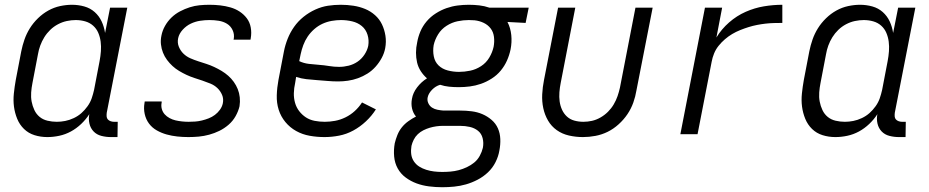

<svg xmlns="http://www.w3.org/2000/svg" viewBox="-20 -562 3890 804"><path d="M178 12Q150 12 124.5 4Q99 -4 80.5 -22Q62 -40 52 -64.5Q42 -89 38.5 -115.5Q35 -142 38 -170.5Q41 -199 46 -227L69 -347Q74 -372 82.5 -396.5Q91 -421 105 -443.5Q119 -466 139 -485.5Q159 -505 182.5 -518Q206 -531 231.5 -536.5Q257 -542 281 -542Q308 -542 333 -535Q358 -528 376.5 -511.5Q395 -495 405.5 -472.5Q416 -450 420 -424L441 -530H513L427 -90Q426 -82 426.5 -74.5Q427 -67 431.5 -62Q436 -57 443 -54.5Q450 -52 457 -52H473L472 12H444Q424 12 404.5 7Q385 2 372 -11.5Q359 -25 354.5 -44.5Q350 -64 354 -84Q340 -62 320 -43Q300 -24 277 -11.5Q254 1 228.5 6.5Q203 12 178 12ZM218 -52Q235 -52 253 -55.5Q271 -59 289 -67.5Q307 -76 321 -88.5Q335 -101 346.5 -117Q358 -133 364 -150.5Q370 -168 374 -186L397 -306Q401 -327 402.5 -347.5Q404 -368 401.5 -387.5Q399 -407 391.5 -424.5Q384 -442 370 -454.5Q356 -467 337 -472.5Q318 -478 297 -478Q279 -478 260 -474Q241 -470 223 -460.5Q205 -451 190.5 -437Q176 -423 165.5 -406Q155 -389 148.5 -371Q142 -353 139 -335L116 -215Q112 -195 110.5 -175Q109 -155 112.5 -136.5Q116 -118 124 -101Q132 -84 146 -72.5Q160 -61 179 -56.5Q198 -52 218 -52Z M769 12Q745 12 722 9.5Q699 7 677.5 1Q656 -5 636.5 -16Q617 -27 604 -44.5Q591 -62 586 -84.5Q581 -107 585 -130L586 -137H657V-133Q654 -119 657.5 -106Q661 -93 669.5 -83.5Q678 -74 690 -67.5Q702 -61 715 -58Q728 -55 742 -53.5Q756 -52 770 -52Q784 -52 797.5 -53Q811 -54 825.5 -57.5Q840 -61 854 -66.5Q868 -72 880 -81Q892 -90 901 -102.5Q910 -115 913 -129Q917 -148 910 -164.5Q903 -181 890.5 -193Q878 -205 861 -212Q844 -219 827.5 -224.5Q811 -230 794 -235.5Q777 -241 761 -248.5Q745 -256 730 -265Q715 -274 702.5 -285.5Q690 -297 679.5 -311Q669 -325 662.5 -341.5Q656 -358 654 -376Q652 -394 656 -413Q660 -434 671 -453.5Q682 -473 698 -488.5Q714 -504 734 -514.5Q754 -525 774.5 -531.5Q795 -538 815.5 -540Q836 -542 857 -542Q880 -542 902 -539.5Q924 -537 945 -531Q966 -525 983.5 -513.5Q1001 -502 1013.5 -485.5Q1026 -469 1030 -447Q1034 -425 1030 -402L1029 -396H958L959 -400Q962 -419 954 -436Q946 -453 930.5 -462.5Q915 -472 896 -475Q877 -478 857 -478Q838 -478 818 -475Q798 -472 779 -463Q760 -454 745 -437.5Q730 -421 726 -402Q722 -383 729 -366Q736 -349 748.5 -337Q761 -325 777 -318Q793 -311 810 -305.5Q827 -300 844 -294.5Q861 -289 877 -281.5Q893 -274 908 -265Q923 -256 936 -244.5Q949 -233 959 -219Q969 -205 975.5 -189Q982 -173 984 -154.5Q986 -136 983 -117Q978 -96 966.5 -75.5Q955 -55 937 -39.5Q919 -24 898.5 -14Q878 -4 856 2Q834 8 812.5 10Q791 12 769 12Z M1339 12Q1307 12 1276.5 6.5Q1246 1 1220 -13.5Q1194 -28 1175 -51Q1156 -74 1147 -102.5Q1138 -131 1139 -163Q1140 -195 1146 -227L1169 -347Q1174 -373 1184.5 -399.5Q1195 -426 1211.5 -449.5Q1228 -473 1251 -491.5Q1274 -510 1300.5 -522Q1327 -534 1353.5 -538Q1380 -542 1407 -542Q1434 -542 1460 -538Q1486 -534 1509 -524.5Q1532 -515 1550.5 -498.5Q1569 -482 1579.5 -460Q1590 -438 1594 -412.5Q1598 -387 1593 -360Q1589 -339 1578.5 -319.5Q1568 -300 1553 -283Q1538 -266 1519 -254Q1500 -242 1479 -234.5Q1458 -227 1437 -224Q1416 -221 1396 -221Q1373 -221 1351.5 -223Q1330 -225 1307.5 -226.5Q1285 -228 1263 -230.5Q1241 -233 1220 -240L1216 -215Q1211 -193 1210.5 -172Q1210 -151 1215.5 -131.5Q1221 -112 1233 -96.5Q1245 -81 1261 -70.5Q1277 -60 1297.5 -56Q1318 -52 1340 -52Q1361 -52 1383 -56Q1405 -60 1426.5 -70.5Q1448 -81 1465.5 -97Q1483 -113 1496 -133L1554 -104Q1537 -77 1512.5 -54Q1488 -31 1459.5 -15.5Q1431 0 1400 6Q1369 12 1339 12ZM1400 -282Q1420 -282 1440 -287Q1460 -292 1477 -303.5Q1494 -315 1506 -333Q1518 -351 1522 -370Q1526 -394 1519 -416.5Q1512 -439 1495 -453Q1478 -467 1455 -472.5Q1432 -478 1408 -478Q1389 -478 1369 -474.5Q1349 -471 1330.5 -462.5Q1312 -454 1296 -440Q1280 -426 1268.5 -409Q1257 -392 1250 -373Q1243 -354 1239 -335L1233 -306Q1252 -297 1273.5 -294.5Q1295 -292 1316 -290.5Q1337 -289 1358 -285.5Q1379 -282 1400 -282Z M1832 222Q1804 222 1776.5 218.5Q1749 215 1724.5 206Q1700 197 1679 181.5Q1658 166 1645.5 143.5Q1633 121 1630.5 93.5Q1628 66 1633 38Q1637 21 1644 3.5Q1651 -14 1662.5 -28.5Q1674 -43 1690 -54.5Q1706 -66 1722 -74Q1710 -88 1705.5 -107.5Q1701 -127 1705 -148Q1709 -173 1726.5 -196Q1744 -219 1768 -234Q1753 -247 1742 -264Q1731 -281 1726.5 -300.5Q1722 -320 1722 -341.5Q1722 -363 1727 -385Q1731 -408 1740.5 -430.5Q1750 -453 1766.5 -472.5Q1783 -492 1805 -506Q1827 -520 1850 -528Q1873 -536 1896.5 -539Q1920 -542 1943 -542Q1965 -542 1987 -539.5Q2009 -537 2029 -530H2194L2181 -466L2105 -470Q2118 -445 2121 -415Q2124 -385 2118 -355Q2113 -331 2103 -308.5Q2093 -286 2077 -266.5Q2061 -247 2039 -233Q2017 -219 1994 -211Q1971 -203 1947.5 -200Q1924 -197 1901 -197Q1880 -197 1860.5 -199Q1841 -201 1823 -207Q1813 -204 1805 -199Q1797 -194 1790 -187Q1783 -180 1778 -172Q1773 -164 1771 -155Q1768 -142 1773.5 -130Q1779 -118 1789 -111.5Q1799 -105 1811.5 -102.5Q1824 -100 1837 -99H1907Q1931 -99 1955 -96Q1979 -93 2000 -84Q2021 -75 2038.5 -60Q2056 -45 2065 -24.5Q2074 -4 2075 20Q2076 44 2071 69Q2067 93 2055 117Q2043 141 2023.5 159.5Q2004 178 1980 190.5Q1956 203 1931.5 210Q1907 217 1882 219.5Q1857 222 1832 222ZM1902 -261Q1925 -261 1949 -266Q1973 -271 1994.5 -285Q2016 -299 2029 -321Q2042 -343 2047 -366Q2051 -387 2048.5 -407.5Q2046 -428 2034.5 -443Q2023 -458 2005 -466.5Q1987 -475 1967 -477L1943 -478Q1920 -478 1896 -473Q1872 -468 1850 -454Q1828 -440 1814.5 -418Q1801 -396 1796 -373Q1792 -349 1796.5 -326Q1801 -303 1816.5 -288Q1832 -273 1855 -267Q1878 -261 1902 -261ZM1832 158Q1849 158 1866.5 156.5Q1884 155 1901 150.5Q1918 146 1935 138Q1952 130 1966 118.5Q1980 107 1989 90.5Q1998 74 2002 57Q2006 36 2001 16.5Q1996 -3 1981.5 -14.5Q1967 -26 1947.5 -30.5Q1928 -35 1907 -35H1834Q1821 -35 1807 -33Q1793 -31 1779.5 -27Q1766 -23 1753 -16.5Q1740 -10 1729.5 0Q1719 10 1712.5 23Q1706 36 1703 49Q1700 67 1702 83.5Q1704 100 1713 113.5Q1722 127 1735.5 135.5Q1749 144 1765 149Q1781 154 1797.5 156Q1814 158 1832 158Z M2421 12Q2391 12 2362.5 5.5Q2334 -1 2311.5 -17Q2289 -33 2275 -57Q2261 -81 2255 -109Q2249 -137 2250.5 -167Q2252 -197 2258 -227L2317 -530H2389L2328 -215Q2324 -195 2322.5 -175.5Q2321 -156 2323.5 -137.5Q2326 -119 2333.5 -102.5Q2341 -86 2354 -74Q2367 -62 2385 -57Q2403 -52 2423 -52Q2441 -52 2459 -56Q2477 -60 2494.5 -70Q2512 -80 2526 -94Q2540 -108 2550 -125Q2560 -142 2566 -159.5Q2572 -177 2576 -195L2641 -530H2713L2645 -183Q2641 -158 2632 -132.5Q2623 -107 2607.5 -84Q2592 -61 2570.5 -41.5Q2549 -22 2524.5 -10Q2500 2 2473.5 7Q2447 12 2421 12Z M2829 0 2932 -530H3004L2980 -405Q3001 -440 3033 -468Q3065 -496 3102.5 -512.5Q3140 -529 3179 -535.5Q3218 -542 3256 -542V-466Q3238 -466 3220.5 -465.5Q3203 -465 3185.5 -463Q3168 -461 3150 -457.5Q3132 -454 3114.5 -448.5Q3097 -443 3079.5 -436Q3062 -429 3046 -419.5Q3030 -410 3015.5 -397.5Q3001 -385 2989 -370Q2977 -355 2970 -337.5Q2963 -320 2960 -303L2901 0Z M3478 12Q3450 12 3424.5 4Q3399 -4 3380.5 -22Q3362 -40 3352 -64.5Q3342 -89 3338.5 -115.5Q3335 -142 3338 -170.5Q3341 -199 3346 -227L3369 -347Q3374 -372 3382.5 -396.5Q3391 -421 3405 -443.5Q3419 -466 3439 -485.5Q3459 -505 3482.5 -518Q3506 -531 3531.5 -536.5Q3557 -542 3581 -542Q3608 -542 3633 -535Q3658 -528 3676.5 -511.5Q3695 -495 3705.5 -472.5Q3716 -450 3720 -424L3741 -530H3813L3727 -90Q3726 -82 3726.5 -74.5Q3727 -67 3731.5 -62Q3736 -57 3743 -54.5Q3750 -52 3757 -52H3773L3772 12H3744Q3724 12 3704.5 7Q3685 2 3672 -11.5Q3659 -25 3654.5 -44.5Q3650 -64 3654 -84Q3640 -62 3620 -43Q3600 -24 3577 -11.5Q3554 1 3528.5 6.5Q3503 12 3478 12ZM3518 -52Q3535 -52 3553 -55.5Q3571 -59 3589 -67.5Q3607 -76 3621 -88.5Q3635 -101 3646.5 -117Q3658 -133 3664 -150.5Q3670 -168 3674 -186L3697 -306Q3701 -327 3702.5 -347.5Q3704 -368 3701.5 -387.5Q3699 -407 3691.5 -424.5Q3684 -442 3670 -454.5Q3656 -467 3637 -472.5Q3618 -478 3597 -478Q3579 -478 3560 -474Q3541 -470 3523 -460.5Q3505 -451 3490.5 -437Q3476 -423 3465.5 -406Q3455 -389 3448.5 -371Q3442 -353 3439 -335L3416 -215Q3412 -195 3410.5 -175Q3409 -155 3412.5 -136.5Q3416 -118 3424 -101Q3432 -84 3446 -72.5Q3460 -61 3479 -56.5Q3498 -52 3518 -52Z"/></svg>

Font: Lode
Style: Italic
Weight: 400
Italic angle: -11°
Monospace: yes
Designer: Belleve Invis
Foundry: Belleve Invis
Version: Version 29.2.0; ttfautohint (v1.8.3)